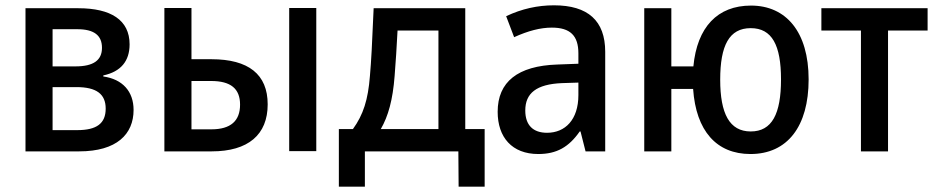

<svg xmlns="http://www.w3.org/2000/svg" viewBox="-20 -570 3526 723"><path d="M76 0H278C420 0 483 -65 483 -156C483 -226 441 -272 369 -282V-286C435 -300 468 -340 468 -403C468 -495 397 -539 275 -539H76ZM178 -320V-460H271C334 -460 364 -437 364 -390C364 -343 332 -320 264 -320ZM178 -80V-242H268C343 -242 378 -216 378 -161C378 -105 344 -80 271 -80Z M599 0H777C915 0 988 -63 988 -177C988 -290 916 -347 776 -347H701V-540H599ZM1069 -1H1171V-540H1069ZM701 -83V-265H775C849 -265 884 -236 884 -176C884 -115 849 -83 776 -83Z M1256 133H1354V0H1706L1707 133H1805V-84H1732V-539H1387C1381 -398 1378 -342 1373 -284C1366 -194 1348 -138 1309 -84H1256ZM1414 -84C1442 -133 1459 -193 1466 -284C1470 -335 1474 -394 1477 -455H1631V-84Z M2007 10C2076 10 2122 -16 2163 -75H2166L2185 0H2259V-375C2259 -492 2194 -550 2066 -550C2005 -550 1945 -537 1886 -509L1916 -430C1969 -454 2015 -466 2058 -466C2127 -466 2158 -436 2158 -369V-330L2078 -327C1930 -322 1854 -262 1854 -149C1854 -53 1908 10 2007 10ZM2040 -70C1988 -70 1958 -98 1958 -154C1958 -219 2000 -253 2096 -257L2158 -259V-212C2158 -119 2108 -70 2040 -70Z M2806 10C2945 10 3025 -94 3025 -271C3025 -450 2940 -549 2808 -549C2682 -549 2605 -468 2591 -320H2508V-539H2406V0H2508V-235H2590C2601 -77 2678 10 2806 10ZM2807 -75C2727 -75 2692 -142 2692 -270C2692 -399 2726 -464 2807 -464C2887 -464 2921 -400 2921 -271C2921 -141 2887 -75 2807 -75Z M3222 0H3324V-455H3473V-539H3073V-455H3222Z"/></svg>

Font: Noto Sans SemiCondensed Medium
Style: Regular
Weight: 500
Width: 4
Designer: Monotype Design Team
Foundry: Monotype Imaging Inc.
Version: Version 2.013